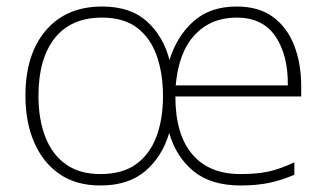

<svg xmlns="http://www.w3.org/2000/svg" viewBox="-20 -559 1003 589"><path d="M706 -539Q774 -539 817.5 -507Q861 -475 882.5 -419.5Q904 -364 904 -294V-263H518Q518 -147 569.5 -86Q621 -25 718 -25Q767 -25 802.5 -32.5Q838 -40 883 -61V-23Q844 -6 805.5 2Q767 10 718 10Q627 10 573.5 -34Q520 -78 499 -151Q478 -79 426 -34.5Q374 10 288 10Q213 10 162 -25.5Q111 -61 84.5 -123Q58 -185 58 -265Q58 -392 120.5 -465.5Q183 -539 293 -539Q380 -539 430.5 -493.5Q481 -448 500 -375Q522 -447 573 -493Q624 -539 706 -539ZM293 -505Q198 -505 148 -442Q98 -379 98 -265Q98 -193 119 -139Q140 -85 182 -55Q224 -25 288 -25Q355 -25 397 -55Q439 -85 459.5 -139Q480 -193 480 -264Q480 -333 461 -387.5Q442 -442 401 -473.5Q360 -505 293 -505ZM706 -505Q627 -505 577.5 -452Q528 -399 519 -297H863Q864 -390 825 -447.5Q786 -505 706 -505Z"/></svg>

Font: Noto Sans Cham ExtraLight
Style: Regular
Weight: 250
Version: Version 2.002